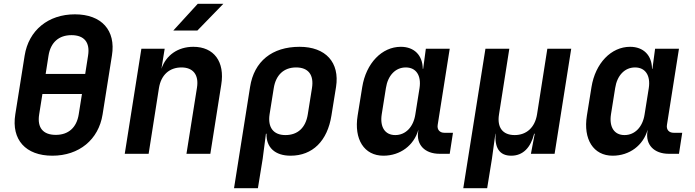

<svg xmlns="http://www.w3.org/2000/svg" viewBox="-20 -805 3640 1005"><path d="M254 10C394 10 496 -74 517 -206L566 -515C587 -646 512 -730 372 -730C232 -730 130 -646 109 -514L60 -206C39 -74 114 10 254 10ZM219 -418 234 -514C245 -583 288 -621 354 -621C421 -621 452 -583 441 -514L426 -418ZM272 -99C205 -99 174 -137 185 -206L202 -313H409L392 -206C381 -137 338 -99 272 -99Z M887 -645H1013L1149 -785H1015ZM633 0H758L812 -344C823 -413 867 -452 930 -452C990 -452 1022 -414 1011 -346L956 0H1081L1138 -361C1158 -482 1100 -560 992 -560C911 -560 849 -516 825 -445L842 -550H720Z M1205 180H1330L1355 26L1372 -105H1375C1373 -33 1420 10 1501 10C1616 10 1694 -67 1715 -201L1739 -350C1759 -478 1685 -560 1548 -560C1404 -560 1310 -484 1289 -350ZM1474 -98C1411 -98 1381 -138 1391 -206L1413 -344C1424 -413 1466 -452 1530 -452C1594 -452 1624 -413 1613 -344L1591 -206C1580 -137 1539 -98 1474 -98Z M1987 10C2075 10 2147 -44 2170 -126L2169 -117C2158 -48 2203 0 2281 0H2334L2351 -110H2306C2282 -110 2267 -126 2271 -151L2334 -550H2209L2195 -445H2193C2192 -516 2148 -560 2078 -560C1979 -560 1896 -474 1876 -349L1852 -200C1832 -76 1886 10 1987 10ZM2049 -98C1995 -98 1968 -140 1978 -206L2000 -344C2010 -410 2050 -452 2104 -452C2158 -452 2186 -410 2176 -344L2154 -206C2144 -140 2103 -98 2049 -98Z M2405 180H2530L2555 26L2573 -105H2574C2569 -33 2593 10 2656 10C2718 10 2758 -33 2776 -105H2779L2759 0H2883L2970 -550H2845L2791 -206C2780 -138 2736 -98 2674 -98C2611 -98 2581 -138 2592 -206L2646 -550H2521Z M3187 10C3275 10 3347 -44 3370 -126L3369 -117C3358 -48 3403 0 3481 0H3534L3551 -110H3506C3482 -110 3467 -126 3471 -151L3534 -550H3409L3395 -445H3393C3392 -516 3348 -560 3278 -560C3179 -560 3096 -474 3076 -349L3052 -200C3032 -76 3086 10 3187 10ZM3249 -98C3195 -98 3168 -140 3178 -206L3200 -344C3210 -410 3250 -452 3304 -452C3358 -452 3386 -410 3376 -344L3354 -206C3344 -140 3303 -98 3249 -98Z"/></svg>

Font: JetBrains Mono
Style: Bold Italic
Weight: 558
Italic angle: -9°
Monospace: yes
Designer: Philipp Nurullin, Konstantin Bulenkov
Foundry: JetBrains
Version: Version 2.305